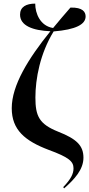

<svg xmlns="http://www.w3.org/2000/svg" viewBox="-20 -825 494 1063"><path d="M335 218C392 168 442 114 442 48C442 -19 404 -56 302 -96C197 -138 176 -182 176 -285C176 -389 202 -529 277 -651C400 -661 454 -690 454 -734C454 -758 439 -785 370 -783C337 -745 305 -708 274 -670C203 -681 175 -750 175 -805C125 -805 91 -787 91 -744C91 -683 161 -656 259 -652C136 -500 45 -352 45 -226C45 -106 118 -45 250 5C362 46 387 69 387 107C387 137 373 166 330 211Z"/></svg>

Font: Noto Serif Display SemiBold
Style: Regular
Weight: 600
Designer: Monotype Design Team
Foundry: Monotype Imaging Inc.
Version: Version 2.009